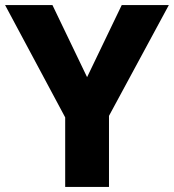

<svg xmlns="http://www.w3.org/2000/svg" viewBox="-20 -734 683 754"><path d="M322 -431 458 -714H643L408 -279V0H236V-273L0 -714H186Z"/></svg>

Font: Noto Sans Meetei Mayek ExtraBold
Style: Regular
Weight: 800
Designer: Monotype Design Team and Neelakash Kshetrimayum
Foundry: Monotype Imaging Inc.
Version: Version 2.002; ttfautohint (v1.8.4.7-5d5b)